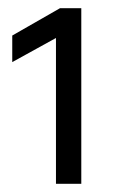

<svg xmlns="http://www.w3.org/2000/svg" viewBox="-20 -842 290 470"><path d="M179 -392H117V-749L10 -690V-755L127 -822H179Z"/></svg>

Font: Hind Kochi
Style: Regular
Weight: 400
Designer: Dhruvi Tolia
Foundry: Indian Type Foundry
Version: Version 0.702;PS 1.0;hotconv 1.0.81;makeotf.lib2.5.63406